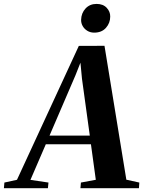

<svg xmlns="http://www.w3.org/2000/svg" viewBox="-98 -986 750 1006"><path d="M-77.5 0 -75 -29.5 -9 -44 315 -745.5 449.5 -746 564 -44.5 632 -29.5 630 0H323.5L326 -29.5L404 -44L378.5 -230H142L61.5 -43.5L156 -29.5L153 0ZM161.5 -275.5H372.5L331.5 -573.5L323.5 -657.5L297 -590.5ZM395.5 -815Q375.5 -815 359.8 -824.5Q344 -834 335.2 -849.5Q326.5 -865 327 -882.5Q328 -917.5 350.2 -941.5Q372.5 -965.5 408 -965.5Q442 -965.5 461 -945.2Q480 -925 479.5 -899Q479.5 -865.5 457.2 -840.2Q435 -815 395.5 -815Z"/></svg>

Font: Merriweather 96pt
Style: Bold Italic
Weight: 700
Italic angle: -7.8°
Version: Version 2.101